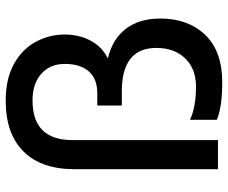

<svg xmlns="http://www.w3.org/2000/svg" viewBox="-83 -701 799 673"><g transform="rotate(-90 316.5 -364.5)"><path d="M233 -4V-98Q278 -77 349 -77Q412 -77 448.5 -115Q485 -153 485 -216Q485 -337 333 -337H283V-423H326Q377 -423 403 -453Q429 -483 429 -537Q429 -588 394.5 -619Q360 -650 301 -650Q162 -650 162 -510V0H60V-504Q60 -619 122 -681.5Q184 -744 300 -744Q377 -744 429 -715Q481 -686 506.5 -638.5Q532 -591 532 -537Q532 -486 510 -445.5Q488 -405 448 -386Q516 -370 552 -323Q588 -276 588 -202Q588 -104 530.5 -44.5Q473 15 365 15Q278 15 233 -4Z"/></g></svg>

Font: Prompt
Style: Regular
Weight: 400
Designer: Katatrad Team
Foundry: CadsonDemak
Version: Version 1.001